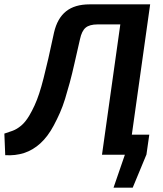

<svg xmlns="http://www.w3.org/2000/svg" viewBox="-55 -710 746 881"><path d="M427 -92H630L617 -1L554 151H466L518 0H413ZM620 -690 609 -598H393Q356 -598 338 -583Q320 -568 312 -530Q298 -470 287 -420.5Q276 -371 265 -330.5Q254 -290 243.5 -256Q233 -222 220 -192.5Q207 -163 192 -135Q165 -84 130.5 -52.5Q96 -21 55.5 -8Q15 5 -31 2L-35 -97Q-16 -103 3 -110Q22 -117 41.5 -133Q61 -149 79 -179Q92 -201 103.5 -226Q115 -251 125 -281.5Q135 -312 145 -351.5Q155 -391 167 -442.5Q179 -494 193 -561Q208 -626 248 -658Q288 -690 356 -690ZM634 -690 537 0H413L510 -690Z"/></svg>

Font: Exo 2 SemiBold
Style: Italic
Weight: 600
Italic angle: -8°
Designer: Natanael Gama
Foundry: Natanael Gama
Version: Version 2.010